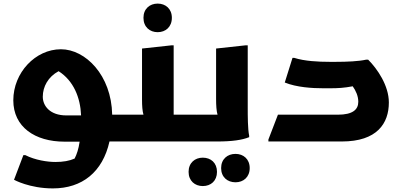

<svg xmlns="http://www.w3.org/2000/svg" viewBox="-20 -787 2237 1068"><path d="M604 -149C600 -369 455 -513 319 -513C177 -513 54 -383 54 -229C54 -81 174 1 339 1H423C417 42 407 72 395 95C366 108 331 114 288 114C245 114 176 104 121 76H110L58 213C58 213 144 261 274 261C437 261 551 170 589 0H663L683 -20V-149ZM218 -249C218 -305 248 -360 306 -391C389 -338 427 -245 431 -145H349C258 -145 218 -198 218 -249Z M857 -608C901 -608 936 -637 936 -688C936 -738 901 -767 857 -767C813 -767 778 -738 778 -688C778 -637 813 -608 857 -608ZM946 -149V-535H935L770 -517V-233C770 -198 772 -170 778 -149H662L642 -129V0H1055L1075 -20V-149Z M1366 -32C1358 -68 1358 -146 1358 -186V-535H1347L1182 -517V-236C1182 -200 1184 -170 1190 -149H1076L1056 -129V0H1187C1271 0 1326 -8 1366 -24ZM1290 69C1245 69 1210 98 1210 148C1210 198 1245 227 1290 227C1334 227 1369 198 1369 148C1369 98 1334 69 1290 69ZM1108 90C1064 90 1029 119 1029 169C1029 219 1064 248 1108 248C1153 248 1187 219 1187 169C1187 119 1153 90 1108 90Z M2028 -455H2016C1976 -446 1911 -443 1847 -443H1815C1749 -443 1674 -447 1617 -465H1607L1564 -328C1630 -301 1718 -296 1778 -296H1817C1860 -296 1894 -298 1942 -307C1959 -283 1973 -253 1973 -221C1973 -178 1943 -149 1859 -149H1526L1473 -11V0H1881C2078 0 2143 -101 2143 -217C2143 -311 2079 -404 2028 -455Z"/></svg>

Font: Kufam Arabic Latin Roman Bold
Style: Regular
Weight: 700
Designer: Wael Morcos & Artur Schmal
Version: Version 1.200;PS 001.200;hotconv 1.0.88;makeotf.lib2.5.64775